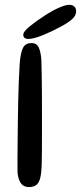

<svg xmlns="http://www.w3.org/2000/svg" viewBox="-20 -770 336 796"><path d="M100 5.5Q75.5 5.5 64 -14.5Q52.5 -34.5 52.5 -65Q52.5 -79 52.5 -108.2Q52.5 -137.5 53 -177Q53.5 -216.5 54 -261.5Q54.5 -306.5 55.5 -352.2Q56.5 -398 58.2 -439Q60 -480 62 -511.5Q66.5 -557 76.8 -574.2Q87 -591.5 111 -591.5Q132 -591.5 140.5 -573.2Q149 -555 151.5 -522Q152 -499.5 152.8 -464.2Q153.5 -429 153.8 -387Q154 -345 154 -301.5Q154 -258 154 -217.8Q154 -177.5 153.8 -145.5Q153.5 -113.5 153 -96Q152.5 -57.5 147.5 -35.2Q142.5 -13 131.2 -3.8Q120 5.5 100 5.5ZM96.5 -608.5Q87.5 -608.5 82 -612.8Q76.5 -617 76.5 -626.5Q76.5 -639 103.5 -661Q130.5 -683 171.5 -709.5Q198 -726.5 224.8 -738.2Q251.5 -750 267 -750Q280 -750 287.8 -743.2Q295.5 -736.5 295.5 -722.5Q295.5 -705 278.5 -690Q261.5 -675 229 -658Q193 -638.5 155.8 -623.5Q118.5 -608.5 96.5 -608.5Z"/></svg>

Font: Gluten Light
Style: Regular
Weight: 300
Designer: Tyler Finck
Foundry: Etcetera Type Company
Version: Version 1.300